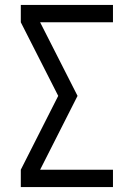

<svg xmlns="http://www.w3.org/2000/svg" viewBox="-20 -755 540 775"><path d="M64 0V-70L215 -368L64 -665V-735H436V-665H142L293 -368L142 -70H436V0Z"/></svg>

Font: Iosevka Curly
Style: Regular
Weight: 400
Monospace: yes
Designer: Belleve Invis
Foundry: Belleve Invis
Version: Version 22.1.2; ttfautohint (v1.8.4)